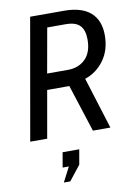

<svg xmlns="http://www.w3.org/2000/svg" viewBox="-102 -765 770 1092"><g transform="rotate(-10 282.5 -219.0)"><path d="M151 -700H346Q448 -700 499.5 -654.5Q551 -609 551 -523Q551 -438 508 -379Q465 -320 398 -298L491 0H390L302 -273H174L126 0H28ZM310 -365Q372 -365 411 -403.5Q450 -442 450 -516Q450 -570 425 -596.5Q400 -623 342 -623H236L190 -365ZM176 262 220 177H184L199 91H295L280 177L213 262Z"/></g></svg>

Font: Cabin
Style: Italic
Weight: 400
Italic angle: -7°
Designer: Pablo Impallari
Foundry: Pablo Impallari. http://www.impallari.com Igino Marini. http://www.ikern.com
Version: Version 2.200